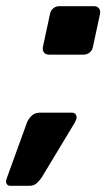

<svg xmlns="http://www.w3.org/2000/svg" viewBox="-35 -527 348 622"><path d="M-1 75Q-10 75 -13.5 68.5Q-17 62 -14 53L52 -129Q57 -142 67.5 -152Q78 -162 94 -162H198Q206 -162 210 -156.5Q214 -151 213 -143Q212 -140 208 -131L100 48Q93 58 84 66.5Q75 75 59 75ZM124 -350Q113 -350 107.5 -357Q102 -364 104 -375L127 -482Q129 -493 137.5 -500Q146 -507 157 -507H269Q280 -507 285.5 -500Q291 -493 289 -482L266 -375Q264 -364 255.5 -357Q247 -350 236 -350Z"/></svg>

Font: Rubik SemiBold
Style: Italic
Weight: 600
Italic angle: -12°
Designer: Hubert and Fischer
Foundry: Hubert and Fischer
Version: Version 2.300;gftools[0.9.30]